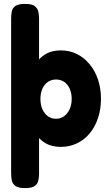

<svg xmlns="http://www.w3.org/2000/svg" viewBox="-20 -748 558 983"><path d="M292 4Q245 4 212.5 -15Q180 -34 161 -67.5Q142 -101 133.5 -146Q125 -191 125 -243Q125 -296 134 -341Q143 -386 162.5 -419.5Q182 -453 214 -471.5Q246 -490 292 -490Q336 -490 373.5 -471.5Q411 -453 439 -419Q467 -385 482 -340Q497 -295 497 -242Q497 -189 482 -144Q467 -99 439.5 -65.5Q412 -32 374 -14Q336 4 292 4ZM108 215Q74 215 59 204Q44 193 40.5 176Q37 159 37 140V-653Q37 -673 40.5 -690Q44 -707 59 -717.5Q74 -728 108 -728Q143 -728 157.5 -717Q172 -706 176 -689Q180 -672 180 -653V141Q180 160 176 177Q172 194 157.5 204.5Q143 215 108 215ZM266 -140Q290 -140 308 -153Q326 -166 336.5 -189Q347 -212 347 -241Q347 -271 337 -293.5Q327 -316 309 -328.5Q291 -341 267 -341Q243 -341 225 -328.5Q207 -316 197 -293.5Q187 -271 187 -241Q187 -212 197 -189Q207 -166 225 -153Q243 -140 266 -140Z"/></svg>

Font: Fredoka SemiCondensed SemiBold
Style: Regular
Weight: 600
Width: 4
Designer: Ben Nathan
Foundry: Milena B. Brandão, Ben Nathan
Version: Version 2.001